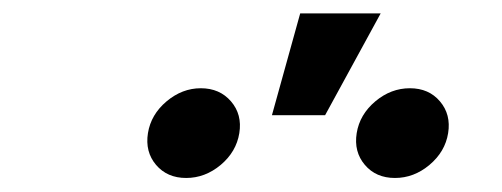

<svg xmlns="http://www.w3.org/2000/svg" viewBox="-20 -884 737 282"><path d="M560.1 -622.6Q532.2 -622.6 515.9 -641.8Q499.5 -661.1 503.9 -688.5Q508.3 -715.8 531.2 -735.1Q554.2 -754.4 582 -754.4Q609.9 -754.4 626.2 -735.1Q642.6 -715.8 638.2 -688.5Q633.8 -661.1 610.8 -641.8Q587.9 -622.6 560.1 -622.6ZM253.4 -622.6Q225.6 -622.6 209.2 -641.8Q192.9 -661.1 197.3 -688.5Q201.7 -715.8 224.6 -735.1Q247.6 -754.4 274.9 -754.4Q302.7 -754.4 319.3 -735.1Q335.9 -715.8 331.5 -688.5Q327.1 -661.1 304.2 -641.8Q281.2 -622.6 253.4 -622.6ZM379.4 -714.8 420.9 -864.3H539.1L457.5 -714.8Z"/></svg>

Font: Inter 17pt SemiBold
Style: Italic
Weight: 600
Italic angle: -9.3988°
Version: Version 4.001;git-66647c0bb